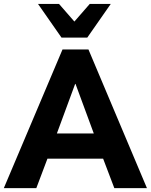

<svg xmlns="http://www.w3.org/2000/svg" viewBox="-32 -975 782 995"><path d="M156.2 0 213.9 -152.8H502.4L560.5 0H729.5L426.3 -718.8H292L-12.2 0ZM420.4 -780.3 542 -954.6H433.1L353.5 -863.3L273.9 -954.6H165L286.6 -780.3ZM359.4 -540 454.1 -283.2H262.7L357.4 -540Z"/></svg>

Font: Winston ExtraBold
Style: Regular
Weight: 800
Designer: Vernon Adams, Kim Jin-seong, David Berlow, Cristiano Sobral
Foundry: The Winston Project Authors
Version: Version 3.004